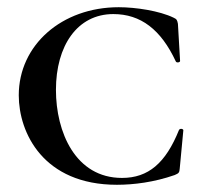

<svg xmlns="http://www.w3.org/2000/svg" viewBox="-20 -500 573 532"><path d="M309 -480C151 -480 32 -375 32 -236C32 -132 100 12 304 12C350 12 407 5 464 -15C476 -20 477 -22 478 -33L488 -139C488 -143 479 -145 476 -140C439 -48 391 -7 318 -7C189 -7 135 -134 135 -251C135 -373 194 -461 294 -461C370 -461 426 -418 467 -330C469 -325 479 -327 479 -331L473 -434C471 -444 470 -447 461 -451C422 -470 356 -480 309 -480Z"/></svg>

Font: Cormorant SC Semi
Style: Regular
Weight: 600
Designer: Christian Thalmann (Catharsis Fonts)
Version: Version 1.000;PS 001.000;hotconv 1.0.70;makeotf.lib2.5.58329